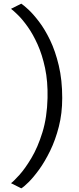

<svg xmlns="http://www.w3.org/2000/svg" viewBox="-20 -877 429 1046"><path d="M96 -857Q108.5 -849 134.8 -824.8Q161 -800.5 192.5 -759.2Q224 -718 252.8 -658.5Q281.5 -599 300.2 -520.2Q319 -441.5 319 -343Q319 -259 300.5 -186.8Q282 -114.5 253.5 -56Q225 2.5 193.8 45.8Q162.5 89 136 115.2Q109.5 141.5 96 149L40 121Q54 111 85.2 76.5Q116.5 42 151.2 -16.2Q186 -74.5 211.2 -156.2Q236.5 -238 239 -343Q241 -433.5 225.5 -506.2Q210 -579 184.8 -635Q159.5 -691 131.2 -730.8Q103 -770.5 78.2 -794.8Q53.5 -819 40 -829Z"/></svg>

Font: Merriweather Sans Light
Style: Regular
Weight: 300
Designer: Eben Sorkin
Foundry: Eben Sorkin
Version: Version 2.001; ttfautohint (v1.8.3)